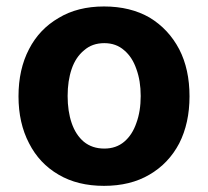

<svg xmlns="http://www.w3.org/2000/svg" viewBox="-20 -573 653 603"><path d="M306.6 10.7Q223.6 10.7 164.1 -24.4Q103.5 -59.6 71.3 -123Q38.1 -186.5 38.1 -270.5Q38.1 -355.5 71.3 -418.9Q103.5 -481.4 164.1 -516.6Q223.6 -552.7 306.6 -552.7Q389.6 -552.7 450.2 -517.6Q509.8 -481.4 543 -418Q575.2 -355.5 575.2 -270.5Q575.2 -186.5 543 -123Q509.8 -59.6 449.2 -24.4Q389.6 10.7 306.6 10.7ZM307.6 -106.4Q344.7 -106.4 370.1 -127.9Q395.5 -149.4 408.2 -186.5Q421.9 -223.6 421.9 -271.5Q421.9 -319.3 408.2 -356.4Q395.5 -393.6 370.1 -415Q344.7 -437.5 307.6 -437.5Q269.5 -437.5 244.1 -415Q217.8 -393.6 205.1 -356.4Q192.4 -319.3 192.4 -271.5Q192.4 -223.6 205.1 -186.5Q217.8 -149.4 243.2 -127.9Q269.5 -106.4 307.6 -106.4Z"/></svg>

Font: DeepSea
Style: Bold
Weight: 700
Designer: Stem
Version: Version 3.019;git-0a5106e0b